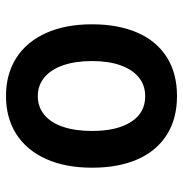

<svg xmlns="http://www.w3.org/2000/svg" viewBox="-5 -595 610 640"><g transform="rotate(-90 300.0 -275.0)"><path d="M61 -273Q61 -362 90.2 -426.8Q119.5 -491.5 173.2 -525.8Q227 -560 300 -560Q373 -560 426.8 -525.8Q480.5 -491.5 509.8 -426.8Q539 -362 539 -273Q539 -186.5 511.5 -122.8Q484 -59 430.2 -24.5Q376.5 10 300 10Q223.5 10 169.8 -24.5Q116 -59 88.5 -122.5Q61 -186 61 -273ZM416.5 -273Q416.5 -328.5 402.5 -369.2Q388.5 -410 362 -432Q335.5 -454 299.5 -454Q263.5 -454 237.2 -432.2Q211 -410.5 197.2 -369.8Q183.5 -329 183.5 -273Q183.5 -190 213.8 -143Q244 -96 299 -96Q336 -96 362.2 -117.5Q388.5 -139 402.5 -178.8Q416.5 -218.5 416.5 -273Z"/></g></svg>

Font: JuliaMono
Style: Bold
Weight: 700
Monospace: yes
Designer: cormullion
Foundry: corm
Version: Version 0.055; ttfautohint (v1.8.4)